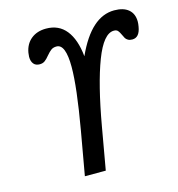

<svg xmlns="http://www.w3.org/2000/svg" viewBox="-109 -829 855 923"><g transform="rotate(-15 319.0 -367.0)"><path d="M274.5 -524Q274.5 -638 229.5 -638Q213 -638 202.5 -630.2Q192 -622.5 179 -607Q166.5 -591.5 156 -583.8Q145.5 -576 130 -576Q110 -576 99.8 -588.8Q89.5 -601.5 89.5 -624Q89.5 -630 91.5 -644Q99 -686.5 128.5 -710.2Q158 -734 203 -734Q266 -734 302.2 -688.5Q338.5 -643 347 -558Q387.5 -647 436 -690.5Q484.5 -734 542 -734Q588 -734 613 -712.8Q638 -691.5 638 -652.5Q638 -642 635.5 -628Q627 -576 591 -576Q578 -576 569.8 -580.8Q561.5 -585.5 557.2 -592.5Q553 -599.5 548 -611Q541.5 -625.5 535 -632.8Q528.5 -640 515.5 -640Q464 -640 420.2 -525.8Q376.5 -411.5 341 -210L304 0H200L238.5 -218Q274.5 -424 274.5 -524Z"/></g></svg>

Font: JuliaMono SemiBoldItalic
Style: Regular
Weight: 600
Italic angle: -9°
Monospace: yes
Designer: cormullion
Foundry: corm
Version: Version 0.049; ttfautohint (v1.8.4)